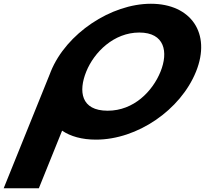

<svg xmlns="http://www.w3.org/2000/svg" viewBox="-69 -747 1096 1027"><path d="M392.3 -363.9C434.6 -468.5 540.4 -573 676 -573C812.5 -573 832 -468.5 789.7 -363.9C747.5 -259.4 647.3 -154.8 507 -154.8C363 -154.8 350.1 -259.4 392.3 -363.9ZM202.5 -363.9C200.9 -359.8 199.3 -355.7 197.8 -351.7L-49.3 260H138.8L263.2 -48.1C308.2 -17.5 369.2 -0.1 444.5 -0.1C666.1 -0.1 896.8 -159.1 979.5 -363.9C1062.3 -568.8 952.3 -726.9 738.1 -726.9C525.9 -726.9 285.3 -568.8 202.5 -363.9Z"/></svg>

Font: Hussar
Style: BdWideOblFour
Weight: 700
Foundry: Cannot Into Space Fonts
Version: Version 2.00